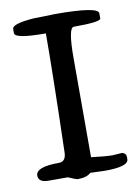

<svg xmlns="http://www.w3.org/2000/svg" viewBox="-84 -790 626 858"><g transform="rotate(-10 228.5 -361.0)"><path d="M224.9 -733.3Q422.1 -733.3 422.1 -702.2V-678.7Q422.1 -662.8 299.3 -662.8Q273.9 -662.8 273.9 -527.1V-75.3Q338.1 -67.1 370.7 -67.1Q405.8 -70 414.4 -70Q432.1 -64.7 432.1 -48.9V-38.4Q432.1 -4.8 324.7 -4.8Q318.5 -4.8 258.5 -7.2Q240.3 11 197.1 11Q193.3 11 155.9 -4.8H69.1Q23 -4.8 23 -36Q23 -75.3 128.1 -75.3Q161.2 -75.3 161.2 -119.4Q171.2 -483.9 171.2 -655.2H168.8Q30.7 -655.2 30.7 -681.1V-699.8Q30.7 -723.7 130.5 -730.9Q160.2 -730.9 224.9 -733.3Z"/></g></svg>

Font: Namteng
Style: Regular
Weight: 400
Designer: Khon Soe Zaw Thu
Foundry: MPUA
Version: Version 1.03 June 17, 2016